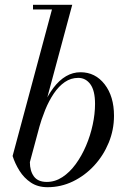

<svg xmlns="http://www.w3.org/2000/svg" viewBox="-20 -770 535 800"><path d="M178 10Q137.5 10 108.8 -9.2Q80 -28.5 61.2 -58.5Q42.5 -88.5 32.5 -120L196.5 -730.5H117.5V-750H281L104.5 -94.5Q104.5 -58 121.2 -35Q138 -12 175 -12Q209.5 -12 240 -32Q270.5 -52 295.5 -86.2Q320.5 -120.5 338.5 -162.8Q356.5 -205 366.2 -250.2Q376 -295.5 376 -337Q376 -392.5 356.5 -419Q337 -445.5 306 -445.5Q275.5 -445.5 250.2 -428.2Q225 -411 204.5 -380.8Q184 -350.5 168.2 -311.8Q152.5 -273 140.5 -230H123Q139.5 -285 159.5 -329.2Q179.5 -373.5 203.2 -404.8Q227 -436 255.2 -452.5Q283.5 -469 315.5 -469Q377 -469 416 -418.8Q455 -368.5 455 -287.5Q455 -229 433 -175.5Q411 -122 372.5 -80.2Q334 -38.5 284 -14.2Q234 10 178 10Z"/></svg>

Font: Bodoni Moda SC 11pt
Style: Italic
Weight: 400
Italic angle: -13°
Version: Version 2.005